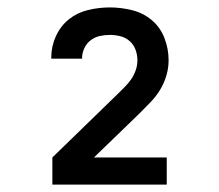

<svg xmlns="http://www.w3.org/2000/svg" viewBox="-20 -801 590 517"><path d="M429 -304H121V-377L297 -548Q307 -558 316.5 -567.5Q326 -577 333.5 -588Q341 -599 345.5 -612Q350 -625 350 -639Q350 -653 345 -667Q340 -681 329 -690.5Q318 -700 304 -703.5Q290 -707 276 -707Q262 -707 248.5 -704Q235 -701 224 -692.5Q213 -684 207 -671Q201 -658 201 -645V-643H118V-646Q118 -676 130.5 -703.5Q143 -731 165.5 -749Q188 -767 217 -774Q246 -781 276 -781Q306 -781 336 -773.5Q366 -766 389 -746.5Q412 -727 423 -698Q434 -669 434 -639Q434 -618 428 -597.5Q422 -577 411 -559Q400 -541 385 -525.5Q370 -510 355 -495L233 -377H429Z"/></svg>

Font: Lode Dark Term
Style: Bold
Weight: 700
Monospace: yes
Designer: Belleve Invis
Foundry: Belleve Invis
Version: Version 29.2.0